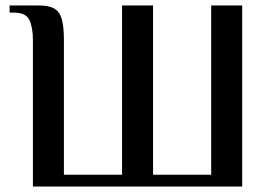

<svg xmlns="http://www.w3.org/2000/svg" viewBox="-20 -680 982 700"><path d="M100 0V-534Q100 -579 87.5 -606.5Q75 -634 30 -634H15V-660H123Q158 -660 177.5 -649Q197 -638 205 -611Q213 -584 213 -534V-43H425V-660H538V-43H750V-660H863V0Z"/></svg>

Font: El Messiri SemiBold
Style: Regular
Weight: 600
Designer: Mohamed Gaber
Foundry: Kief Type Foundry
Version: Version 2.020; ttfautohint (v1.8.3)